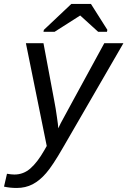

<svg xmlns="http://www.w3.org/2000/svg" viewBox="-77 -748 647 976"><path d="M7.8 207.5Q-26.4 207.5 -56.6 200.7L-41.5 135.3Q-18.1 139.2 -3.9 139.2Q42.5 139.2 77.9 107.9Q113.3 76.7 147.5 17.1L160.6 -5.9L54.7 -528.3H144L198.7 -236.3Q202.6 -216.8 206.1 -195.1Q209.5 -173.3 212.4 -153.1Q215.3 -132.8 217.3 -117.7Q219.2 -102.5 219.2 -95.7Q221.7 -101.1 224.9 -107.7Q228 -114.3 231.9 -122.1L291.5 -231.9L453.1 -528.3H550.3L244.6 0Q189.9 95.2 157.7 131.8Q125 169.9 88.9 188.7Q52.7 207.5 7.8 207.5ZM330.1 -668.9 200.7 -586.4H144L146 -596.2L285.6 -728H385.3L468.8 -596.2L466.8 -586.4H421.9L331.1 -668.9Z"/></svg>

Font: Arimo
Style: Italic
Weight: 400
Italic angle: -12°
Designer: Steve Matteson
Foundry: Monotype Imaging Inc.
Version: Version 1.33